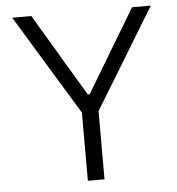

<svg xmlns="http://www.w3.org/2000/svg" viewBox="-52 -761 747 810"><g transform="rotate(-5 322.0 -356.5)"><path d="M287.5 0V-289L131.5 -545Q107 -586 83.5 -624.5Q60 -663 29.5 -713H110.5Q140 -663 161.5 -627.2Q183 -591.5 201.8 -559.8Q220.5 -528 243.5 -489L319 -363H327L400 -485Q424 -525.5 444 -558.5Q464 -591.5 485.8 -627.8Q507.5 -664 537 -713H616.5Q590 -670 564.5 -628Q539 -586 514.5 -545.5L358 -289V0Z"/></g></svg>

Font: Commissioner Light
Style: Regular
Weight: 300
Designer: Kostas Bartsokas
Foundry: Kostas Bartsokas
Version: Version 1.000; ttfautohint (v1.8.3)